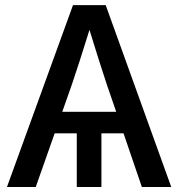

<svg xmlns="http://www.w3.org/2000/svg" viewBox="-20 -748 713 768"><path d="M7.8 0 272 -727.5H402.8L665 0H547.4L474.1 -214.8H385.7V0H287.1V-214.8H198.7L123 0ZM229 -300.8H444.8L407.2 -410.2Q392.6 -455.1 376 -506.3Q359.4 -557.6 337.9 -628.4Q315.9 -557.6 299.3 -506.3Q282.7 -455.1 267.6 -410.2Z"/></svg>

Font: Inter Display Medium
Style: Regular
Weight: 500
Designer: Rasmus Andersson
Foundry: rsms
Version: Version 4.001;git-9221beed3